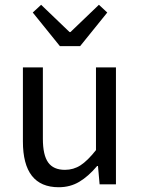

<svg xmlns="http://www.w3.org/2000/svg" viewBox="-20 -766 584 798"><path d="M224.1 12.2Q75.2 12.2 75.2 -178.2V-485.8H158.2V-189Q158.2 -121.6 180.2 -90.8Q202.1 -60.1 250 -60.1Q285.6 -60.1 314.9 -79.1Q344.2 -98.1 378.9 -142.1V-485.8H461.9V0H394L387.2 -76.2H383.8Q347.2 -32.7 309.3 -10.3Q271.5 12.2 224.1 12.2ZM229 -574.2 116.2 -713.9 150.9 -746.1 269 -632.8H272.9L391.1 -746.1L425.8 -713.9L313 -574.2Z"/></svg>

Font: Source Sans Pro
Style: Regular
Weight: 400
Designer: Paul D. Hunt
Foundry: Adobe Systems Incorporated
Version: Version 3.006;hotconv 1.0.111;makeotfexe 2.5.65597